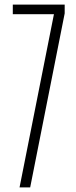

<svg xmlns="http://www.w3.org/2000/svg" viewBox="-20 -820 333 840"><path d="M65.5 0 216 -758H36V-800H263V-761.5L112 0Z"/></svg>

Font: Big Shoulders Display Thin Light
Style: Regular
Weight: 300
Version: Version 2.002